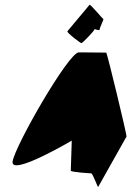

<svg xmlns="http://www.w3.org/2000/svg" viewBox="-20 -779 542 792"><path d="M32 -113C22 -49 276 -199 276 -199L272 -75C272 -69 350 -64 356 -64C363 -64 384 -2 385 -8L502 -216C503 -224 422 -562 418 -562C418 -562 347 -563 305 -563C263 -563 42 -178 32 -113ZM258 -650C255 -644 312 -601 316 -601C320 -601 371 -653 370 -659C370 -659 392 -651 391 -657C390 -663 410 -701 406 -701C403 -701 352 -764 349 -759C346 -754 258 -651 258 -650Z"/></svg>

Font: Ampere
Style: SCSuCndIta
Weight: 400
Version: Version 1